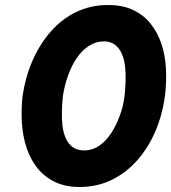

<svg xmlns="http://www.w3.org/2000/svg" viewBox="-20 -733 683 766"><path d="M231 -350Q237 -390 250.5 -429Q264 -468 285 -499.5Q306 -531 334 -549.5Q362 -568 396 -568Q423 -567 440 -553.5Q457 -540 466.5 -517.5Q476 -495 479 -467Q482 -439 481 -408.5Q480 -378 477 -350Q472 -310 458 -271.5Q444 -233 423 -201Q402 -169 374 -150.5Q346 -132 312 -133Q285 -134 268 -147.5Q251 -161 241.5 -183.5Q232 -206 229 -233.5Q226 -261 227 -291.5Q228 -322 231 -350ZM70 -350Q64 -294 67.5 -241Q71 -188 86.5 -142Q102 -96 130 -61.5Q158 -27 199.5 -7Q241 13 297 13Q368 13 426 -15.5Q484 -44 528 -94Q572 -144 600 -209.5Q628 -275 638 -350Q645 -406 642 -460Q639 -514 623.5 -559.5Q608 -605 580 -639.5Q552 -674 510.5 -693.5Q469 -713 411 -713Q342 -713 284 -685Q226 -657 182 -606.5Q138 -556 109.5 -490.5Q81 -425 70 -350Z"/></svg>

Font: Jost
Style: Bold Italic
Weight: 700
Italic angle: -5°
Version: Version 3.710